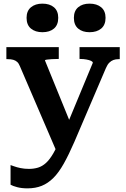

<svg xmlns="http://www.w3.org/2000/svg" viewBox="-20 -798 693 1055"><path d="M383 -83 349 -17 294 42 89 -435Q83 -450 74 -458Q65 -466 52.5 -469.5Q40 -473 21 -473H15V-539H303V-474H298Q281 -474 264.5 -473Q248 -472 237.5 -470.5Q227 -469 227 -466ZM388 -17Q358 52 330.5 101Q303 150 273.5 179.5Q244 209 209.5 223Q175 237 131 237Q99 237 74.5 230.5Q50 224 38 217V109Q42 110 56.5 115.5Q71 121 92.5 125.5Q114 130 139 130Q166 130 189 123Q212 116 232.5 97.5Q253 79 273 44.5Q293 10 313 -44L334 -77L490 -453Q490 -459 480.5 -463.5Q471 -468 455 -471Q439 -474 421 -474H417V-539H638V-473H632Q616 -473 603.5 -468.5Q591 -464 580.5 -453.5Q570 -443 562 -424ZM300 -700Q300 -661 276.5 -641Q253 -621 213 -621Q174 -621 150 -641Q126 -661 126 -700Q126 -738 150 -758Q174 -778 213 -778Q253 -778 276.5 -758Q300 -738 300 -700ZM560 -700Q560 -661 536 -641Q512 -621 472 -621Q433 -621 409.5 -641Q386 -661 386 -700Q386 -738 409.5 -758Q433 -778 472 -778Q512 -778 536 -758Q560 -738 560 -700Z"/></svg>

Font: Roboto Serif SemiBold
Style: Regular
Weight: 600
Designer: Greg Gazdowicz
Foundry: Commercial Type
Version: Version 1.008